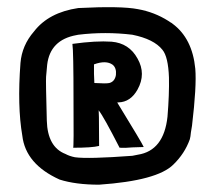

<svg xmlns="http://www.w3.org/2000/svg" viewBox="-20 -618 592 525"><path d="M454 -168Q410 -124 251 -113Q187 -113 143 -127Q50 -169 41 -247Q27 -328 36 -446Q40 -494 73 -532Q113 -584 194 -596Q311 -602 357 -593Q402 -585 440 -561L446 -557Q450 -555 452 -553Q506 -513 514 -430Q518 -383 505 -274L502 -256Q501 -244 499 -237Q485 -198 454 -168ZM342 -523Q268 -532 194 -523L189 -522Q117 -509 109 -441L106 -408Q105 -397 108 -288Q110 -216 159 -197Q170 -191 185 -188Q221 -183 342 -192L357 -195Q428 -206 438 -299Q443 -360 442 -406Q440 -463 424 -482Q401 -511 342 -523ZM342 -215Q321 -213 308 -214H307Q263 -300 250 -316L249 -318Q251 -326 251 -219Q232 -214 180 -214Q182 -214 181 -346Q181 -478 178 -498Q243 -507 285 -504Q333 -500 356 -458Q380 -416 356 -373Q337 -339 304 -338H301V-337Q369 -226 373 -216ZM237 -416 238 -391H239Q270 -389 279 -391Q294 -395 297 -413Q299 -432 288 -441Q270 -454 237 -442Q237 -435 237 -416Z"/></svg>

Font: Londrina Solid
Style: Regular
Weight: 400
Designer: Marcelo Magalhaes
Foundry: Marcelo Magalh„es
Version: Version 1.001 2011